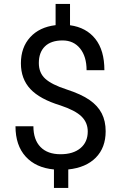

<svg xmlns="http://www.w3.org/2000/svg" viewBox="-20 -846 606 968"><path d="M422.4 -183.1Q422.4 -228 390.9 -258.8Q359.4 -289.6 284.7 -314.5Q180.7 -346.2 133.1 -397.2Q85.4 -448.2 85.4 -526.9Q85.4 -606.9 132.1 -658.2Q178.7 -709.5 260.3 -719.2V-826.2H333V-718.8Q415 -707.5 460.7 -649.9Q506.3 -592.3 506.3 -492.2H416.5Q416.5 -561 383.8 -601.6Q351.1 -642.1 295.4 -642.1Q237.3 -642.1 206.5 -612.1Q175.8 -582 175.8 -528.3Q175.8 -478.5 208.3 -449Q240.7 -419.4 315.2 -395.3Q389.6 -371.1 431.4 -342Q473.1 -313 492.9 -274.4Q512.7 -235.8 512.7 -184.1Q512.7 -101.6 463.1 -51.3Q413.6 -1 324.2 8.3V101.6H252V8.3Q161.1 0 109.6 -56.4Q58.1 -112.8 58.1 -209.5H148.4Q148.4 -141.6 184.1 -105Q219.7 -68.4 285.2 -68.4Q349.1 -68.4 385.7 -99.1Q422.4 -129.9 422.4 -183.1Z"/></svg>

Font: MAUL
Style: Regular
Weight: 400
Designer: MAUL
Version: Version 1.0; 2020; ttfautohint (v1.8.3)